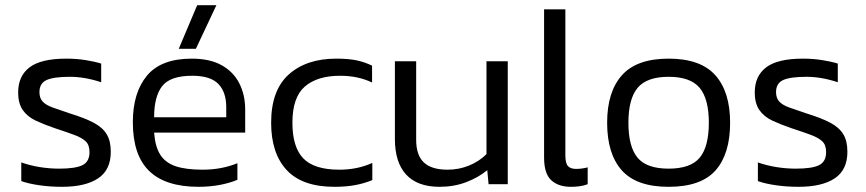

<svg xmlns="http://www.w3.org/2000/svg" viewBox="-20 -710 3336 740"><path d="M219 10Q173 10 131.5 4Q90 -2 62 -12V-84Q96 -72 133.5 -66Q171 -60 208 -60Q271 -60 298 -73.5Q325 -87 325 -124Q325 -151 310.5 -165Q296 -179 266.5 -190Q237 -201 191 -216Q150 -230 118 -245Q86 -260 68 -285.5Q50 -311 50 -354Q50 -417 94 -450.5Q138 -484 236 -484Q274 -484 309 -478.5Q344 -473 370 -465V-393Q307 -414 249 -414Q187 -414 159.5 -401.5Q132 -389 132 -355Q132 -332 144.5 -318.5Q157 -305 183.5 -295.5Q210 -286 252 -272Q307 -255 341 -237Q375 -219 391 -193Q407 -167 407 -125Q407 -55 358 -22.5Q309 10 219 10Z M669 -522 740 -690H814L735 -522ZM745 10Q618 10 555 -51Q492 -112 492 -239Q492 -353 546.5 -418.5Q601 -484 719 -484Q789 -484 834.5 -458.5Q880 -433 902.5 -388.5Q925 -344 925 -288V-199H574Q578 -145 597.5 -114Q617 -83 656.5 -69.5Q696 -56 761 -56Q834 -56 895 -81V-17Q864 -4 825.5 3Q787 10 745 10ZM574 -258H852V-297Q852 -355 821.5 -386.5Q791 -418 721 -418Q636 -418 605 -378Q574 -338 574 -258Z M1269 10Q1145 10 1085 -54.5Q1025 -119 1025 -237Q1025 -362 1093 -423Q1161 -484 1276 -484Q1323 -484 1354 -477.5Q1385 -471 1414 -457V-392Q1360 -418 1291 -418Q1203 -418 1155 -376.5Q1107 -335 1107 -237Q1107 -143 1149 -99.5Q1191 -56 1288 -56Q1357 -56 1415 -82V-16Q1384 -3 1348.5 3.5Q1313 10 1269 10Z M1674 10Q1589 10 1545.5 -37Q1502 -84 1502 -174V-474H1584V-171Q1584 -112 1613.5 -84Q1643 -56 1705 -56Q1749 -56 1788 -72Q1827 -88 1855 -116V-474H1937V0H1863L1858 -54Q1824 -26 1777 -8Q1730 10 1674 10Z M2180 10Q2132 10 2104.5 -15.5Q2077 -41 2077 -102V-674H2159V-111Q2159 -81 2169 -70Q2179 -59 2200 -59Q2223 -59 2245 -65V0Q2229 6 2213 8Q2197 10 2180 10Z M2557 10Q2433 10 2376.5 -53.5Q2320 -117 2320 -237Q2320 -356 2377 -420Q2434 -484 2557 -484Q2680 -484 2737 -420Q2794 -356 2794 -237Q2794 -117 2738 -53.5Q2682 10 2557 10ZM2557 -60Q2642 -60 2677 -102.5Q2712 -145 2712 -237Q2712 -329 2676.5 -371.5Q2641 -414 2557 -414Q2473 -414 2437.5 -371.5Q2402 -329 2402 -237Q2402 -145 2437 -102.5Q2472 -60 2557 -60Z M3058 10Q3012 10 2970.5 4Q2929 -2 2901 -12V-84Q2935 -72 2972.5 -66Q3010 -60 3047 -60Q3110 -60 3137 -73.5Q3164 -87 3164 -124Q3164 -151 3149.5 -165Q3135 -179 3105.5 -190Q3076 -201 3030 -216Q2989 -230 2957 -245Q2925 -260 2907 -285.5Q2889 -311 2889 -354Q2889 -417 2933 -450.5Q2977 -484 3075 -484Q3113 -484 3148 -478.5Q3183 -473 3209 -465V-393Q3146 -414 3088 -414Q3026 -414 2998.5 -401.5Q2971 -389 2971 -355Q2971 -332 2983.5 -318.5Q2996 -305 3022.5 -295.5Q3049 -286 3091 -272Q3146 -255 3180 -237Q3214 -219 3230 -193Q3246 -167 3246 -125Q3246 -55 3197 -22.5Q3148 10 3058 10Z"/></svg>

Font: Kanit Light
Style: Regular
Weight: 300
Designer: Katatrad Team
Foundry: CadsonDemak
Version: Version 2.000; ttfautohint (v1.8.3)